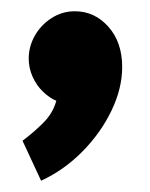

<svg xmlns="http://www.w3.org/2000/svg" viewBox="-20 -167 267 341"><path d="M113 -147Q90 -147 71 -134.5Q52 -122 41.5 -103Q31 -84 31 -63Q31 -46 38 -30.5Q45 -15 56.5 -4Q68 7 80 12Q74 34 57 51Q40 68 20 83L53 154Q94 135 126.5 102Q159 69 178 29.5Q197 -10 197 -48Q197 -92 172.5 -119.5Q148 -147 113 -147Z"/></svg>

Font: Catamaran ExtraBold
Style: Regular
Weight: 800
Designer: Pria Ravichandran
Version: Version 2.000